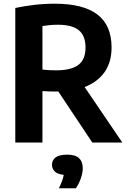

<svg xmlns="http://www.w3.org/2000/svg" viewBox="-20 -769 688 1036"><path d="M62.5 0V-726Q109.5 -736 163.8 -742.5Q218 -749 276.5 -749Q429 -749 505.5 -690.8Q582 -632.5 582 -513Q582 -433 544 -379.5Q506 -326 436.5 -299.5L640 0H478L294.5 -275.5Q288.5 -275 282 -275Q259.5 -275 243 -275.8Q226.5 -276.5 209 -277.5V0ZM283 -389.5Q363.5 -389.5 402.5 -418.5Q441.5 -447.5 441.5 -512.5Q441.5 -576.5 405 -606Q368.5 -635.5 293.5 -635.5Q268 -635.5 248 -633.5Q228 -631.5 209 -628.5V-393.5Q228.5 -391.5 245 -390.5Q261.5 -389.5 283 -389.5ZM297.5 247Q319 204.5 324 174.5Q291 171 275.8 156.5Q260.5 142 260.5 120Q260.5 95 280.2 80.2Q300 65.5 343 65.5Q386 65.5 406.2 84.2Q426.5 103 426.5 138Q426.5 164 416 194Q405.5 224 389 247Z"/></svg>

Font: Encode Sans Semi Condensed
Style: Bold
Weight: 700
Width: 4
Designer: Multiple Designers
Foundry: Impallari Type
Version: Version 3.000; ttfautohint (v1.8.3) -l 8 -r 50 -G 200 -x 14 